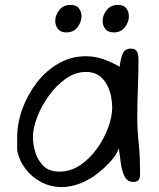

<svg xmlns="http://www.w3.org/2000/svg" viewBox="-20 -752 649 782"><path d="M232 10Q187 10 148.5 -10Q110 -30 84 -64Q58 -98 50 -140V-193Q50 -250 71 -308Q92 -366 129.5 -415Q167 -464 218.5 -493.5Q270 -523 330 -523Q368 -523 403.5 -510Q439 -497 467 -480Q473 -522 482 -538Q491 -554 513 -554Q530 -554 537 -543.5Q544 -533 544 -507Q544 -447 541.5 -389.5Q539 -332 539 -272Q539 -224 544.5 -173Q550 -122 550 -75Q550 -60 550.5 -45Q551 -30 545.5 -20.5Q540 -11 523 -11Q499 -11 487.5 -33.5Q476 -56 472 -88Q468 -120 464 -148Q454 -121 430.5 -95Q407 -69 383.5 -50.5Q360 -32 347.5 -24.5Q335 -17 347 -26Q325 -10 292.5 0Q260 10 232 10ZM222 -53Q267 -53 306 -79Q345 -105 374.5 -146Q404 -187 420.5 -232Q437 -277 437 -315Q437 -334 432.5 -358.5Q428 -383 416 -406Q404 -429 383.5 -444Q363 -459 330 -459Q287 -459 248 -431.5Q209 -404 178.5 -361.5Q148 -319 131 -274Q114 -229 114 -193Q114 -166 123.5 -133Q133 -100 156.5 -76.5Q180 -53 222 -53ZM443 -620Q420 -620 409 -634Q398 -648 398 -667Q398 -690 414.5 -711Q431 -732 461 -732Q484 -732 494.5 -718Q505 -704 505 -686Q505 -663 489 -641.5Q473 -620 443 -620ZM250 -620Q227 -620 216 -634Q205 -648 205 -667Q205 -690 221.5 -711Q238 -732 268 -732Q291 -732 301.5 -718Q312 -704 312 -686Q312 -663 296 -641.5Q280 -620 250 -620Z"/></svg>

Font: Fuzzy Bubbles
Style: Regular
Weight: 400
Designer: Robert E. Leuschke
Foundry: Robert E. Leuschke
Version: Version 1.010; ttfautohint (v1.8.3)